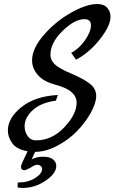

<svg xmlns="http://www.w3.org/2000/svg" viewBox="-20 -657 578 952"><path d="M137 133Q161 120 193.5 120Q226 120 242.5 133Q259 146 259 166Q259 203 206 239Q153 275 91 275Q80 275 67 272L68 248Q119 248 154 226Q189 204 189 180Q189 172 181.5 166Q174 160 163.5 160Q153 160 132 174Q108 187 101 187Q94 187 89 183Q84 179 84 169Q84 159 117 93Q63 84 41 53.5Q19 23 19 -10Q19 -72 86.5 -126Q154 -180 267 -186L257 -158Q183 -148 142.5 -111Q102 -74 102 -31Q102 -4 117 17.5Q132 39 159 39Q237 39 298.5 -25.5Q360 -90 360 -148Q360 -177 335.5 -199.5Q311 -222 253 -237.5Q195 -253 167 -286Q139 -319 139 -357Q139 -417 198 -484.5Q257 -552 333 -594.5Q409 -637 462 -637Q496 -637 512 -618Q528 -599 528 -575Q528 -529 475.5 -462.5Q423 -396 357 -361L333 -395Q372 -415 401.5 -457.5Q431 -500 431 -531Q431 -562 399 -562Q350 -562 290 -503.5Q230 -445 230 -385Q230 -360 250 -339.5Q270 -319 332.5 -292.5Q395 -266 426 -241.5Q457 -217 457 -181.5Q457 -146 430 -97.5Q403 -49 361 -6Q319 37 262.5 66.5Q206 96 154 96Z"/></svg>

Font: Marck Script
Style: Regular
Weight: 400
Designer: Denis Masharov, Marck Fogel
Foundry: Denis Masharov
Version: Version 1.002